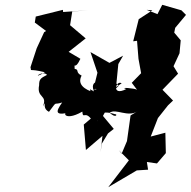

<svg xmlns="http://www.w3.org/2000/svg" viewBox="-20 -744 795 800"><path d="M404 -145 430 -188 454 -207 409 -261 427 -294 399 -314 474 -386 465 -396 473 -477 493 -512 436 -482 357 -527 386 -441 375 -396 385 -356 355 -372 365 -326 360 -244 361 -252 329 -225 338 -119 407 -178 399 -110ZM395 -374C412 -414 346 -413 374 -358C331 -371 301 -393 320 -429C292 -443 312 -454 291 -457C289 -490 291 -447 315 -499L266 -528L337 -584L272 -639L281 -696L346 -701L243 -694L242 -703L129 -675L125 -650L172 -615L164 -610L133 -543L107 -464C113 -442 94 -461 167 -443C106 -407 156 -455 176 -432C148 -418 143 -413 143 -389C132 -334 179 -350 159 -301C201 -362 138 -301 184 -278C222 -328 199 -304 239 -317C211 -277 206 -259 282 -278C232 -287 242 -232 323 -279C326 -244 334 -286 363 -244C371 -243 394 -244 386 -239C396 -255 389 -290 460 -268C470 -270 465 -248 437 -274C462 -294 513 -253 554 -281L524 -263L509 -156L487 -104L475 -118L517 -76L431 36C471 13 510 -11 550 -34L597 -37L592 -69L634 -63L671 -106L669 -191L608 -175L638 -252L680 -305L701 -325L657 -370L722 -437L703 -468L728 -522L733 -576L706 -608L710 -628L755 -682L736 -701L656 -724L636 -685L591 -703L615 -701L558 -664L535 -572L551 -574L557 -499L568 -439L529 -399L551 -370C543 -376 475 -382 506 -373C443 -340 462 -412 487 -397C415 -346 425 -368 367 -373Z"/></svg>

Font: Asimov Aggro
Style: It
Weight: 500
Designer: Google
Version: Version 2.000980; 2014